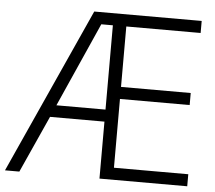

<svg xmlns="http://www.w3.org/2000/svg" viewBox="-52 -770 925 826"><g transform="rotate(5 410.5 -357.0)"><path d="M786 0V-52H465V-349H766V-401H465V-662H786V-714H322L-1 0H61L172 -246H407V0ZM195 -298 357 -662H407V-298Z"/></g></svg>

Font: Noto Sans Khmer UI Light
Style: Regular
Weight: 300
Designer: Danh Hong and the Monotype Design Team
Foundry: Monotype Imaging Inc.
Version: Version 2.002